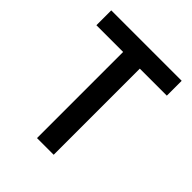

<svg xmlns="http://www.w3.org/2000/svg" viewBox="-198 -837 960 960"><g transform="rotate(45 281.5 -357.0)"><path d="M222 0V-609H33V-714H531V-609H340V0Z"/></g></svg>

Font: Noto Sans Mono SemiCondensed SemiBold
Style: Regular
Weight: 600
Width: 4
Designer: Monotype Design Team
Foundry: Monotype Imaging Inc.
Version: Version 2.014; ttfautohint (v1.8.4.7-5d5b)